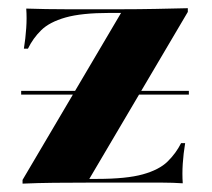

<svg xmlns="http://www.w3.org/2000/svg" viewBox="-20 -439 506 459"><path d="M33.9 0V-8.9L269.4 -408.1H241.9Q175 -408.1 136.7 -397.2Q98.4 -386.3 78.6 -366.9Q58.9 -347.6 46.8 -322.6H37.1Q41.1 -347.6 42.7 -371.8Q44.4 -396 42.7 -418.5Q66.9 -417.7 90.3 -417.3Q113.7 -416.9 137.9 -416.9H241.9H271.8Q311.3 -416.9 351.6 -417.7Q391.9 -418.5 429 -419.4V-410.5L193.5 -11.3H212.1Q282.3 -11.3 321.4 -22.2Q360.5 -33.1 380.6 -52.8Q400.8 -72.6 412.9 -96.8H422.6Q418.5 -71.8 416.9 -47.6Q415.3 -23.4 416.9 -0.8Q392.7 -2.4 369.4 -2.4Q346 -2.4 321.8 -2.4H212.1H187.1Q147.6 -2.4 108.9 -2Q70.2 -1.6 33.9 0ZM30.6 -212.9V-221.8H431.5V-212.9Z"/></svg>

Font: Playfair 144pt SemiExpanded Black
Style: Regular
Weight: 900
Width: 6
Designer: Claus Eggers Sørensen
Foundry: Claus Eggers Sørensen
Version: Version 2.203